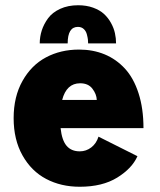

<svg xmlns="http://www.w3.org/2000/svg" viewBox="-20 -701 610 732"><path d="M131.5 -535.5Q131.5 -560.5 139.2 -584.8Q147 -609 163.2 -631.2Q179.5 -653.5 209.2 -667.2Q239 -681 278 -681Q309.5 -681 335 -671.8Q360.5 -662.5 376.5 -647.8Q392.5 -633 403.2 -613.5Q414 -594 418.2 -574.5Q422.5 -555 422.5 -535.5H316Q316 -542.5 315.2 -549.8Q314.5 -557 311.2 -569.8Q308 -582.5 299.2 -590.5Q290.5 -598.5 277 -598.5Q238 -598.5 238 -535.5ZM504 -105.5Q483.5 -59 427 -24Q370.5 11 284 11Q212.5 11 156 -18.8Q99.5 -48.5 65.8 -108.5Q32 -168.5 32 -250.5Q32 -332.5 65.8 -392.5Q99.5 -452.5 155.2 -482.2Q211 -512 281.5 -512Q334.5 -512 378.8 -493.8Q423 -475.5 456.2 -439.5Q489.5 -403.5 508.2 -345.5Q527 -287.5 527 -212.5H211Q216 -166 234 -145Q252 -124 284 -124Q308.5 -124 328 -139Q347.5 -154 355.5 -180ZM285.5 -383.5Q233.5 -383.5 217 -320H349Q348 -342.5 332.2 -363Q316.5 -383.5 285.5 -383.5Z"/></svg>

Font: League Mono Narrow ExtraBold
Style: Regular
Weight: 800
Width: 3
Designer: Tyler Finck
Foundry: The League of Moveable Type / Tyler Finck
Version: Version 2.210